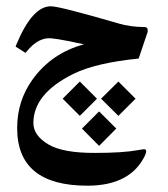

<svg xmlns="http://www.w3.org/2000/svg" viewBox="-20 -359 536 612"><path d="M234.4 10.3 179.7 -44.4 234.4 -99.1 289.1 -44.4ZM357.4 10.3 302.2 -44.4 357.4 -99.1 412.1 -44.4ZM295.9 106 241.2 50.8 295.9 -3.9 350.6 50.8ZM213.9 -123.5Q86.4 -60.5 86.4 33.2Q86.4 73.2 134.8 101.6Q181.2 128.9 283.2 128.4Q371.6 128.4 419.4 119.6Q438 116.2 440.9 116.7Q450.2 118.7 442.4 136.2Q396.5 232.4 259.8 232.9Q34.2 233.4 34.7 48.8Q34.7 -36.6 83 -104.5Q144 -189.9 248 -217.8Q231.4 -220.7 221.7 -223.1Q211.9 -225.6 201.7 -227.5Q191.9 -229 182.1 -231Q162.6 -234.9 144 -236.8Q103 -241.2 65.4 -195.3L61.5 -190.4L29.8 -210.4L31.7 -215.8Q83.5 -341.3 144 -338.9Q173.3 -337.9 357.9 -284.2Q396.5 -272.9 439 -272.9Q448.7 -272.9 450.2 -267.1Q451.7 -259.3 449.7 -254.4L421.9 -172.4Q285.6 -158.7 213.9 -123.5Z"/></svg>

Font: Parastoo Print
Style: Print-Bold
Weight: 700
Foundry: Saber Rastikerdar (saber.rastikerdar@gmail.com)
Version: Version 1.0.0-alpha3